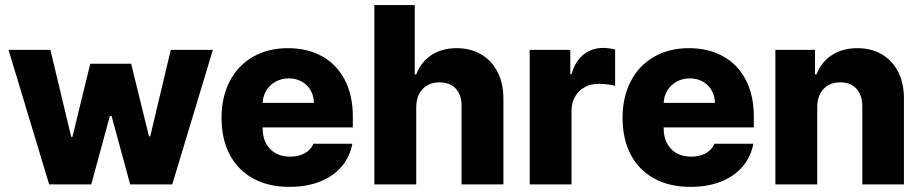

<svg xmlns="http://www.w3.org/2000/svg" viewBox="-20 -727 3635 757"><path d="M13.7 -530.3H178.7L260.7 -187.5H265.6L335.9 -475.6H497.1L567.4 -189.5H572.3L653.3 -530.3H819.3L659.2 0H493.2L419.9 -269.5H413.1L339.8 0H173.8Z M853.5 -262.7Q853.5 -344.2 885.7 -406.5Q918 -468.8 977.3 -502.9Q1036.6 -537.1 1115.2 -537.1Q1190.4 -537.1 1248.3 -505.9Q1306.2 -474.6 1338.6 -413.6Q1371.1 -352.5 1371.1 -266.6V-224.6H1015.6V-221.7Q1015.6 -170.4 1044.9 -139.9Q1074.2 -109.4 1124 -109.4Q1157.2 -109.4 1181.4 -122.8Q1205.6 -136.2 1215.8 -160.2H1369.1Q1359.4 -108.4 1326.7 -70.1Q1293.9 -31.7 1241.5 -11Q1189 9.8 1121.1 9.8Q1038.6 9.8 978.3 -23.2Q918 -56.2 885.7 -117.4Q853.5 -178.7 853.5 -262.7ZM1217.8 -321.3Q1217.3 -349.1 1204.6 -371.1Q1191.9 -393.1 1169.4 -405.5Q1147 -418 1119.1 -418Q1090.3 -418 1067.1 -405.3Q1043.9 -392.6 1030.3 -370.6Q1016.6 -348.6 1015.6 -321.3Z M1621.1 0H1456.1V-707H1615.2V-433.6H1621.1Q1639.6 -482.4 1680.7 -509.8Q1721.7 -537.1 1780.3 -537.1Q1835.4 -537.1 1877.2 -512.5Q1918.9 -487.8 1941.9 -442.9Q1964.8 -397.9 1964.8 -337.9V0H1799.8V-306.6Q1800.8 -351.6 1777.6 -377Q1754.4 -402.3 1712.9 -402.3Q1671.4 -402.3 1646.2 -375.7Q1621.1 -349.1 1621.1 -303.7Z M2068.4 -530.3H2228.5V-434.6H2233.4Q2247.6 -485.4 2280.5 -511.7Q2313.5 -538.1 2358.4 -538.1Q2377.9 -538.1 2405.3 -532.2V-388.7Q2394 -392.1 2375 -394.3Q2356 -396.5 2339.8 -396.5Q2309.1 -396.5 2284.9 -383.1Q2260.7 -369.6 2247.1 -345.5Q2233.4 -321.3 2233.4 -290V0H2068.4Z M2434.6 -262.7Q2434.6 -344.2 2466.8 -406.5Q2499 -468.8 2558.3 -502.9Q2617.7 -537.1 2696.3 -537.1Q2771.5 -537.1 2829.3 -505.9Q2887.2 -474.6 2919.7 -413.6Q2952.1 -352.5 2952.1 -266.6V-224.6H2596.7V-221.7Q2596.7 -170.4 2626 -139.9Q2655.3 -109.4 2705.1 -109.4Q2738.3 -109.4 2762.5 -122.8Q2786.6 -136.2 2796.9 -160.2H2950.2Q2940.4 -108.4 2907.7 -70.1Q2875 -31.7 2822.5 -11Q2770 9.8 2702.1 9.8Q2619.6 9.8 2559.3 -23.2Q2499 -56.2 2466.8 -117.4Q2434.6 -178.7 2434.6 -262.7ZM2798.8 -321.3Q2798.3 -349.1 2785.6 -371.1Q2772.9 -393.1 2750.5 -405.5Q2728 -418 2700.2 -418Q2671.4 -418 2648.2 -405.3Q2625 -392.6 2611.3 -370.6Q2597.7 -348.6 2596.7 -321.3Z M3202.1 0H3037.1V-530.3H3193.4V-433.6H3199.2Q3217.8 -482.4 3260 -509.8Q3302.2 -537.1 3360.4 -537.1Q3415.5 -537.1 3457.3 -512.5Q3499 -487.8 3521.7 -442.6Q3544.4 -397.5 3543.9 -337.9V0H3379.9V-306.6Q3379.9 -351.6 3356.9 -377Q3334 -402.3 3293 -402.3Q3251.5 -402.3 3226.8 -376Q3202.1 -349.6 3202.1 -303.7Z"/></svg>

Font: Pretendard GOV ExtraBold
Style: Regular
Weight: 800
Designer: Base glyphs from Inter by Rasmus Andersson; Hangeul glyphs from Noto Sans CJK(Source Han Sans) by Jang Soo-young and Kan
Foundry: Kil Hyung-jin
Version: Version 1.309